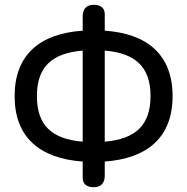

<svg xmlns="http://www.w3.org/2000/svg" viewBox="-20 -751 782 801"><path d="M371 30C401 30 417 13 417 -18V-77C595 -90 700 -178 700 -350C700 -522 595 -611 417 -623V-692C417 -717 401 -731 371 -731C341 -731 325 -714 325 -683V-623C146 -611 41 -522 41 -350C41 -178 146 -90 325 -77V-9C325 16 341 30 371 30ZM134 -350C134 -470 194 -529 325 -540V-160C194 -171 134 -230 134 -350ZM417 -160V-540C547 -529 608 -470 608 -350C608 -230 547 -171 417 -160Z"/></svg>

Font: 寒蝉半圆体
Style: Regular
Weight: 400
Designer: Yoshimichi Ohira & Warren
Foundry: ChillType
Version: Version 1.800;Glyphs 3.1.1 (3135)